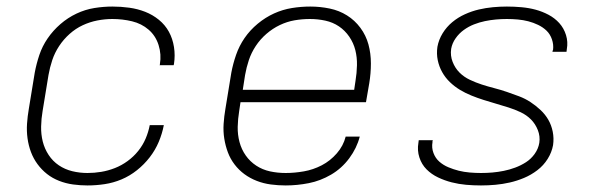

<svg xmlns="http://www.w3.org/2000/svg" viewBox="-20 -558 1840 586"><path d="M247 8Q225 8 203 5Q181 2 160.5 -6Q140 -14 123.5 -27Q107 -40 94.5 -57Q82 -74 74.5 -94Q67 -114 64 -136Q61 -158 62.5 -180.5Q64 -203 68 -226L86 -336Q91 -363 100 -390Q109 -417 125.5 -441Q142 -465 164.5 -484.5Q187 -504 213.5 -516.5Q240 -529 268 -533.5Q296 -538 323 -538Q349 -538 374.5 -534.5Q400 -531 423 -522Q446 -513 465 -497.5Q484 -482 495.5 -461Q507 -440 511 -414.5Q515 -389 511 -363Q511 -362 510.5 -361Q510 -360 510 -359H467Q468 -360 468 -360.5Q468 -361 468 -362Q473 -392 464 -420.5Q455 -449 433.5 -467.5Q412 -486 383 -493Q354 -500 323 -500Q300 -500 277 -495.5Q254 -491 232.5 -481Q211 -471 192.5 -454.5Q174 -438 160.5 -417.5Q147 -397 139.5 -374.5Q132 -352 128 -329L110 -219Q106 -196 105.5 -172Q105 -148 110.5 -126Q116 -104 128.5 -85Q141 -66 159.5 -53.5Q178 -41 200.5 -35.5Q223 -30 247 -30Q268 -30 289 -33.5Q310 -37 330.5 -45Q351 -53 369.5 -66.5Q388 -80 402 -97.5Q416 -115 424.5 -135Q433 -155 437 -176H480Q475 -150 464.5 -125Q454 -100 437 -78Q420 -56 398 -38.5Q376 -21 351 -10.5Q326 0 299.5 4Q273 8 247 8Z M852 8Q829 8 806.5 5Q784 2 763.5 -6Q743 -14 726 -26.5Q709 -39 696 -56Q683 -73 675.5 -93Q668 -113 664.5 -135Q661 -157 662.5 -180Q664 -203 668 -226L686 -336Q691 -363 700.5 -390.5Q710 -418 726.5 -442Q743 -466 766.5 -485.5Q790 -505 816.5 -517Q843 -529 871 -533.5Q899 -538 927 -538Q957 -538 986 -532Q1015 -526 1039 -511Q1063 -496 1080 -473Q1097 -450 1104.5 -422.5Q1112 -395 1112 -364.5Q1112 -334 1107 -304L1097 -246H714L710 -219Q706 -195 705.5 -171Q705 -147 711 -124.5Q717 -102 730 -83.5Q743 -65 762 -52.5Q781 -40 804 -35Q827 -30 852 -30Q879 -30 907.5 -35Q936 -40 962 -53.5Q988 -67 1008 -90Q1028 -113 1035 -141H1078Q1069 -106 1046 -75Q1023 -44 990.5 -25Q958 -6 922.5 1Q887 8 852 8ZM1061 -284 1065 -311Q1069 -335 1069.5 -359Q1070 -383 1064.5 -405Q1059 -427 1046 -446Q1033 -465 1014.5 -477.5Q996 -490 973 -495Q950 -500 926 -500Q926 -500 926 -500Q926 -500 926 -500Q902 -500 879 -496Q856 -492 834 -481.5Q812 -471 793 -454.5Q774 -438 760.5 -417.5Q747 -397 739.5 -374.5Q732 -352 728 -329L721 -284Z M1448 8Q1425 8 1402.5 6Q1380 4 1358.5 -1.5Q1337 -7 1317 -16.5Q1297 -26 1282 -41Q1267 -56 1260 -77.5Q1253 -99 1257 -122Q1257 -124 1257.5 -126Q1258 -128 1258 -130H1301Q1300 -128 1300 -127Q1300 -126 1300 -124Q1297 -107 1303 -91Q1309 -75 1321 -64.5Q1333 -54 1348.5 -47.5Q1364 -41 1380 -37Q1396 -33 1413.5 -31.5Q1431 -30 1448 -30Q1466 -30 1483 -31.5Q1500 -33 1517.5 -36.5Q1535 -40 1552.5 -46.5Q1570 -53 1585.5 -63Q1601 -73 1612 -88.5Q1623 -104 1626 -122Q1629 -142 1621.5 -161Q1614 -180 1600.5 -193.5Q1587 -207 1569 -215.5Q1551 -224 1532 -230Q1513 -236 1494 -241.5Q1475 -247 1456 -253Q1437 -259 1418.5 -266.5Q1400 -274 1383.5 -284Q1367 -294 1353 -307.5Q1339 -321 1329.5 -338Q1320 -355 1316 -374.5Q1312 -394 1315 -415Q1319 -437 1331 -456.5Q1343 -476 1360.5 -490.5Q1378 -505 1399 -514.5Q1420 -524 1441.5 -529Q1463 -534 1484.5 -536Q1506 -538 1527 -538Q1549 -538 1571.5 -536Q1594 -534 1614.5 -528.5Q1635 -523 1654 -513Q1673 -503 1687 -487.5Q1701 -472 1707.5 -451Q1714 -430 1710 -408Q1710 -406 1709.5 -404Q1709 -402 1709 -400H1666Q1667 -402 1667 -403.5Q1667 -405 1668 -406Q1670 -422 1664.5 -438Q1659 -454 1648 -464.5Q1637 -475 1622.5 -482Q1608 -489 1592.5 -493Q1577 -497 1560.5 -498.5Q1544 -500 1527 -500Q1510 -500 1493.5 -498.5Q1477 -497 1460 -493.5Q1443 -490 1426.5 -483.5Q1410 -477 1395.5 -466.5Q1381 -456 1370.5 -441Q1360 -426 1357 -409Q1354 -388 1361.5 -369Q1369 -350 1382.5 -336.5Q1396 -323 1414 -314.5Q1432 -306 1450.5 -300Q1469 -294 1488.5 -289Q1508 -284 1527 -277.5Q1546 -271 1564.5 -264Q1583 -257 1599 -246.5Q1615 -236 1629.5 -222.5Q1644 -209 1653.5 -192.5Q1663 -176 1667 -156Q1671 -136 1668 -115Q1664 -93 1651.5 -73Q1639 -53 1620 -38.5Q1601 -24 1579.5 -15Q1558 -6 1536 -1Q1514 4 1492 6Q1470 8 1448 8Z"/></svg>

Font: Iosevka Curly XLtExObl
Style: Regular
Weight: 200
Width: 7
Italic angle: -9°
Monospace: yes
Designer: Belleve Invis
Foundry: Belleve Invis
Version: Version 11.0.1; ttfautohint (v1.8.3)